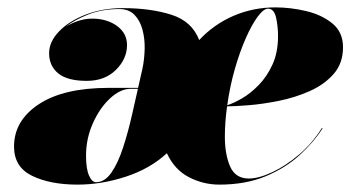

<svg xmlns="http://www.w3.org/2000/svg" viewBox="-20 -490 952 520"><path d="M274 -252H354L366 -305Q371 -329 371.8 -356.8Q372.5 -384.5 366 -409.2Q359.5 -434 344.2 -449.8Q329 -465.5 303 -465.5Q256 -465.5 219 -450.8Q182 -436 158.5 -418Q197 -441 235 -439.5Q273 -438 298.5 -418.5Q324 -399 324 -368Q324 -330.5 294 -300.8Q264 -271 215 -271Q162.5 -271 137.8 -291.2Q113 -311.5 113 -346Q113 -377 140 -405Q167 -433 212.2 -450.5Q257.5 -468 313 -468Q387.5 -468 443.8 -450.2Q500 -432.5 519.5 -381.5Q559 -424 612.2 -447Q665.5 -470 726 -470Q767 -470 809.2 -460Q851.5 -450 880.2 -426.5Q909 -403 909 -362Q909 -318.5 883.5 -289.5Q858 -260.5 818.2 -243Q778.5 -225.5 734.8 -216.8Q691 -208 653.2 -205Q615.5 -202 595 -202Q589 -159 589 -120Q589 -72 603.2 -39.2Q617.5 -6.5 654 -6.5Q680.5 -6.5 717 -23.5Q753.5 -40.5 789.5 -71Q825.5 -101.5 851.5 -143H854Q829.5 -104.5 791 -69.5Q752.5 -34.5 698.5 -12.2Q644.5 10 574 10Q530.5 10 491.5 -10.2Q452.5 -30.5 432 -75Q386.5 -33 320.8 -11.5Q255 10 190 10Q116 10 67 -13.8Q18 -37.5 18 -93Q18 -163.5 85.2 -207.8Q152.5 -252 274 -252ZM733 -392Q733 -419.5 727.5 -443Q722 -466.5 706 -466.5Q694 -466.5 678 -445Q662 -423.5 645.8 -386.8Q629.5 -350 616 -303Q602.5 -256 595.5 -205Q611.5 -210 634.8 -223.2Q658 -236.5 680.5 -259.5Q703 -282.5 718 -315.2Q733 -348 733 -392ZM240 3.5Q263.5 3.5 281.5 -22.2Q299.5 -48 313.2 -90Q327 -132 338 -181L353.5 -249.5H334Q306 -249.5 278 -223.5Q250 -197.5 231.5 -156Q213 -114.5 213 -68.5Q213 -33 221 -14.8Q229 3.5 240 3.5Z"/></svg>

Font: Bodoni* 72pt Fatface
Style: Italic
Weight: 900
Italic angle: -13°
Version: Version 2.3